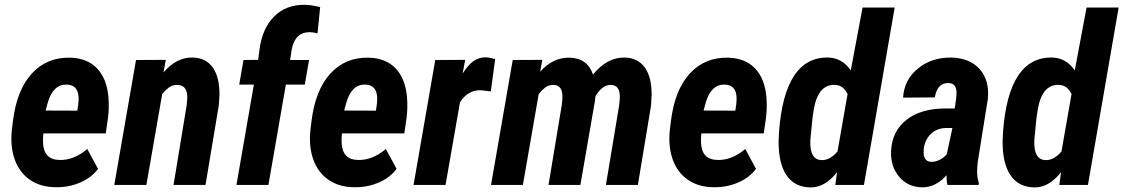

<svg xmlns="http://www.w3.org/2000/svg" viewBox="-20 -782 4751 812"><path d="M215.3 9.8Q151.4 9.3 106.7 -21.5Q62 -52.2 42.2 -107.7Q22.5 -163.1 30.3 -233.9L34.7 -270Q50.8 -401.4 114.5 -470.9Q178.2 -540.5 276.9 -538.1Q349.1 -536.1 390.4 -492.9Q431.6 -449.7 438.5 -372.1Q442.4 -325.7 436.5 -281.2L427.2 -217.8H163.6Q161.1 -196.8 162.1 -177.2Q165.5 -106.9 231 -105.5Q292 -103.5 349.1 -151.9L394.5 -67.9Q367.7 -31.2 319.6 -10.3Q271.5 10.7 215.3 9.8ZM263.7 -424.3Q205.6 -426.8 182.6 -350.1L172.9 -314.5L307.1 -314Q312 -342.3 312.5 -359.9Q314.5 -421.9 263.7 -424.3Z M681.2 -528.8 671.4 -475.6Q727.1 -540.5 794.9 -538.6Q850.6 -537.6 879.6 -496.8Q908.7 -456.1 908.2 -380.9L905.3 -335.9L849.1 0H713.9L769.5 -336.9L772 -365.7Q773.9 -422.9 729 -422.9Q708 -422.9 693.4 -411.4Q678.7 -399.9 666 -384.3L599.1 0H463.4L555.2 -528.3Z M980 0 1053.7 -424.3H991.7L1009.8 -528.3L1071.8 -528.8L1077.6 -573.2Q1089.4 -662.6 1139.6 -712.6Q1189.9 -762.7 1269.5 -761.7Q1293.5 -761.7 1334 -752L1322.8 -640.6Q1304.7 -646 1290 -646Q1228 -646 1213.9 -573.7L1207 -528.3H1287.1L1269 -424.3H1189L1115.2 0Z M1478 9.8Q1414.1 9.3 1369.4 -21.5Q1324.7 -52.2 1304.9 -107.7Q1285.2 -163.1 1293 -233.9L1297.4 -270Q1313.5 -401.4 1377.2 -470.9Q1440.9 -540.5 1539.6 -538.1Q1611.8 -536.1 1653.1 -492.9Q1694.3 -449.7 1701.2 -372.1Q1705.1 -325.7 1699.2 -281.2L1689.9 -217.8H1426.3Q1423.8 -196.8 1424.8 -177.2Q1428.2 -106.9 1493.7 -105.5Q1554.7 -103.5 1611.8 -151.9L1657.2 -67.9Q1630.4 -31.2 1582.3 -10.3Q1534.2 10.7 1478 9.8ZM1526.4 -424.3Q1468.3 -426.8 1445.3 -350.1L1435.5 -314.5L1569.8 -314Q1574.7 -342.3 1575.2 -359.9Q1577.1 -421.9 1526.4 -424.3Z M2055.7 -395.5 2012.7 -400.4Q1958.5 -401.4 1925.3 -349.1L1864.3 0H1729L1820.8 -528.3L1947.3 -528.8L1936.5 -470.7Q1960.4 -508.8 1983.4 -524.2Q2006.3 -539.6 2032.7 -539.6Q2048.3 -539.6 2074.2 -532.2Z M2273.4 -528.8 2264.6 -479Q2319.3 -540 2389.2 -538.1Q2464.8 -536.1 2487.8 -466.8Q2547.9 -540 2621.6 -538.6Q2677.2 -537.6 2706.8 -496.8Q2736.3 -456.1 2735.8 -380.9L2733.4 -335.9L2677.7 0H2542.5L2598.6 -336.9L2601.1 -364.3Q2605 -422.9 2562 -422.9Q2527.3 -422.9 2498.5 -375.5L2495.6 -352.1L2434.6 0H2299.8L2355.5 -335.9L2358.4 -363.3Q2362.3 -422.9 2319.8 -422.9Q2299.3 -422.9 2284.9 -411.4Q2270.5 -399.9 2258.3 -384.3L2191.4 0H2056.6L2148.4 -528.3Z M2998 9.8Q2934.1 9.3 2889.4 -21.5Q2844.7 -52.2 2825 -107.7Q2805.2 -163.1 2813 -233.9L2817.4 -270Q2833.5 -401.4 2897.2 -470.9Q2960.9 -540.5 3059.6 -538.1Q3131.8 -536.1 3173.1 -492.9Q3214.4 -449.7 3221.2 -372.1Q3225.1 -325.7 3219.2 -281.2L3210 -217.8H2946.3Q2943.8 -196.8 2944.8 -177.2Q2948.2 -106.9 3013.7 -105.5Q3074.7 -103.5 3131.8 -151.9L3177.2 -67.9Q3150.4 -31.2 3102.3 -10.3Q3054.2 10.7 2998 9.8ZM3046.4 -424.3Q2988.3 -426.8 2965.3 -350.1L2955.6 -314.5L3089.8 -314Q3094.7 -342.3 3095.2 -359.9Q3097.2 -421.9 3046.4 -424.3Z M3483.9 -538.6Q3542 -536.6 3578.1 -484.4L3627.9 -750H3763.7L3633.8 0H3512.7L3520 -53.7Q3469.2 10.7 3408.2 10.7Q3340.3 9.8 3305.9 -41.5Q3271.5 -92.8 3272.9 -189L3274.4 -220.2Q3285.6 -381.3 3338.1 -461.2Q3390.6 -541 3483.9 -538.6ZM3407.2 -190.9Q3404.8 -148.4 3417.2 -126.7Q3429.7 -105 3455.6 -105Q3490.2 -104 3522 -141.6L3564.5 -384.3Q3546.4 -421.4 3512.2 -422.9Q3439.9 -426.8 3421.4 -318.4L3416 -281.2Z M3986.8 0Q3982.9 -16.6 3982.9 -41Q3938 10.3 3880.4 10.3Q3819.3 9.3 3782.5 -34.7Q3745.6 -78.6 3748.5 -144Q3752.9 -228 3814 -275.6Q3875 -323.2 3978 -323.2H4017.6L4023.9 -366.2L4025.4 -388.2Q4025.4 -430.7 3991.2 -430.7Q3943.8 -432.1 3933.6 -370.1L3799.3 -369.1Q3803.7 -444.3 3861.8 -491.9Q3919.9 -539.6 4003.4 -538.6Q4082 -536.6 4123.8 -489Q4165.5 -441.4 4157.7 -363.3L4114.7 -94.7L4112.8 -68.8Q4110.8 -34.7 4119.6 -8.8L4119.1 0ZM3917.5 -97.7Q3953.1 -96.7 3983.9 -128.9L4007.8 -240.7H3978.5Q3939.5 -238.8 3915.5 -214.4Q3891.6 -189.9 3886.7 -152.8L3886.2 -134.3Q3886.2 -118.7 3894.3 -108.4Q3902.3 -98.1 3917.5 -97.7Z M4431.2 -538.6Q4489.3 -536.6 4525.4 -484.4L4575.2 -750H4710.9L4581.1 0H4460L4467.3 -53.7Q4416.5 10.7 4355.5 10.7Q4287.6 9.8 4253.2 -41.5Q4218.8 -92.8 4220.2 -189L4221.7 -220.2Q4232.9 -381.3 4285.4 -461.2Q4337.9 -541 4431.2 -538.6ZM4354.5 -190.9Q4352.1 -148.4 4364.5 -126.7Q4377 -105 4402.8 -105Q4437.5 -104 4469.2 -141.6L4511.7 -384.3Q4493.7 -421.4 4459.5 -422.9Q4387.2 -426.8 4368.7 -318.4L4363.3 -281.2Z"/></svg>

Font: TypoPRO Roboto
Style: Bold Italic
Weight: 700
Italic angle: -12°
Designer: Google
Version: Version 2.136; 2016